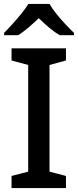

<svg xmlns="http://www.w3.org/2000/svg" viewBox="-20 -961 398 981"><path d="M317 0H39V-62L124 -84V-629L39 -652V-714H317V-652L233 -629V-84L317 -62ZM233 -941Q246 -918 268 -890.5Q290 -863 314.5 -837Q339 -811 358 -793V-781H285Q258 -797 231.5 -819.5Q205 -842 178 -868Q151 -842 125 -820Q99 -798 73 -781H1V-793Q20 -812 43.5 -838Q67 -864 89 -891Q111 -918 125 -941Z"/></svg>

Font: Noto Sans Meetei Mayek Medium
Style: Regular
Weight: 500
Designer: Monotype Design Team and Neelakash Kshetrimayum
Foundry: Monotype Imaging Inc.
Version: Version 2.002; ttfautohint (v1.8.4.7-5d5b)